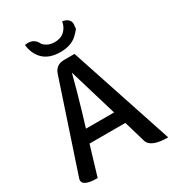

<svg xmlns="http://www.w3.org/2000/svg" viewBox="-223 -1069 1068 1188"><g transform="rotate(-30 311.0 -475.0)"><path d="M238 -400 208 -301H409Q380 -400 366 -444Q353 -486 306 -645Q278 -535 238 -400ZM118 0Q0 0 18 -56L226 -681Q244 -737 304 -737H378L622 0Q499 0 482 -57L437 -210H181L118 0ZM310 -790Q233 -790 190 -830Q147 -871 140 -938Q206 -950 231 -894L240 -885Q267 -861 310 -861Q353 -861 379 -885Q406 -910 413 -950Q480 -938 463 -877Q473 -871 429 -830Q386 -790 310 -790Z"/></g></svg>

Font: Swei Half Moon CJK SC
Style: Medium
Weight: 500
Version: Version 2.071